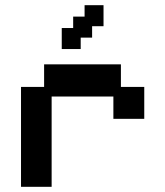

<svg xmlns="http://www.w3.org/2000/svg" viewBox="-20 -709 637 740"><path d="M61 11V-374H150V-461H446V-374H536V-251H417V-337H179V11ZM218 -520V-601H262V-645H306V-689H379V-608H335V-564H291V-520Z"/></svg>

Font: Pixelify Sans SemiBold
Style: Regular
Weight: 600
Designer: Stefie Justprince
Foundry: Typecalism Foundryline
Version: Version 1.000